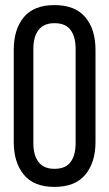

<svg xmlns="http://www.w3.org/2000/svg" viewBox="-20 -727 429 754"><path d="M34 -531V-169C34 -115.7 47.2 -73 73.5 -41C99.8 -9 140 7 194 7C248 7 288.3 -9 315 -41C341.7 -73 355 -115.7 355 -169V-531C355 -585 341.7 -627.8 315 -659.5C288.3 -691.2 248 -707 194 -707C140 -707 99.8 -691.2 73.5 -659.5C47.2 -627.8 34 -585 34 -531ZM111 -165V-535C111 -567 117.8 -591.8 131.5 -609.5C145.2 -627.2 166 -636 194 -636C222.7 -636 243.7 -627.2 257 -609.5C270.3 -591.8 277 -567 277 -535V-165C277 -133 270.3 -108.2 257 -90.5C243.7 -72.8 222.7 -64 194 -64C166 -64 145.2 -72.8 131.5 -90.5C117.8 -108.2 111 -133 111 -165Z"/></svg>

Font: SVN-Bebas Neue
Style: Regular
Weight: 400
Designer: Ryoichi Tsunekawa
Foundry: Ryoichi Tsunekawa
Version: Version 001.003